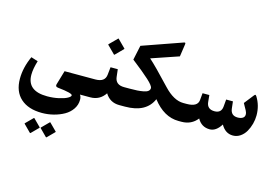

<svg xmlns="http://www.w3.org/2000/svg" viewBox="-144 -1063 2676 1861"><g transform="rotate(15 1194.5 -132.0)"><path d="M440.9 336.4 510.7 406.2Q513.2 408.2 513.2 409.2Q513.2 410.2 510.3 414.1L441.4 483.4Q437.5 487.3 433.6 483.4L365.2 414.6Q361.3 410.6 361.1 409.7Q360.8 408.7 363.8 405.8L433.1 336.4Q436.5 333.5 437.5 333.7Q438.5 334 440.9 336.4ZM280.3 336.4 350.1 406.2Q352.1 408.2 352.3 409.2Q352.5 410.2 349.6 414.1L280.8 483.4Q276.9 487.3 272.9 483.4L204.6 414.6Q200.7 410.6 200.4 409.7Q200.2 408.7 203.1 405.8L272.5 336.4Q274.4 334.5 275.6 334Q276.9 333.5 277.6 334Q278.3 334.5 280.3 336.4ZM342.8 98.6Q404.3 98.6 458.7 86.4Q513.2 74.2 542.2 58.1Q571.3 42 571.3 28.3Q571.3 6.3 423.3 -9.3Q394.5 -12.7 401.9 -37.6L443.8 -180.2H714.8Q727.1 -180.2 727.1 -115.7V-69.3Q727.1 0 714.8 0H646.5Q660.6 18.6 660.6 49.3Q660.6 100.1 631.8 142.6Q603 185.1 556.2 211.7Q509.3 238.3 452.1 252.9Q395 267.6 335.4 267.6Q198.2 267.6 121.3 198.5Q44.4 129.4 44.4 1.5Q44.4 -110.8 98.1 -228L167 -206.1Q141.6 -123.5 141.6 -64Q141.6 98.6 342.8 98.6Z M710 0Q683.1 0 683.1 -75.2V-109.4Q683.1 -180.2 710 -180.2H752Q848.1 -180.2 856 -254.4L864.3 -332.5H937L945.8 -255.9Q955.1 -180.2 1041.5 -180.2H1050.8Q1063 -180.2 1063 -115.7V-69.3Q1063 0 1050.8 0H1040.5Q946.8 0 897.9 -80.1Q844.7 0 749.5 0ZM870.6 -618.7 945.8 -543.5Q948.2 -541.5 948.2 -540.3Q948.2 -539.1 945.3 -535.6L871.1 -460.9Q867.2 -456.5 863.3 -460.9L789.6 -534.7Q785.6 -538.6 785.4 -539.8Q785.2 -541 788.1 -543.9L862.8 -618.7Q864.3 -620.1 865.2 -620.8Q866.2 -621.6 867.2 -621.3Q868.2 -621.1 868.7 -620.6Q869.1 -620.1 870.6 -618.7Z M1058.6 -461.4 1089.8 -607.9 1489.7 -748.5Q1500 -752.4 1503.2 -748Q1506.3 -743.7 1504.4 -731.9L1486.3 -608.4L1212.9 -515.1Q1279.8 -456.5 1437.5 -288.1Q1538.6 -180.2 1634.8 -180.2H1642.6Q1654.8 -180.2 1654.8 -115.7V-69.3Q1654.8 0 1642.6 0H1634.8Q1488.3 0 1373.5 -148.4Q1310.1 0 1097.7 0H1045.9Q1019 0 1019 -75.2V-109.4Q1019 -180.2 1045.9 -180.2H1096.2Q1141.6 -180.2 1172.6 -182.1Q1203.6 -184.1 1233.9 -189.7Q1264.2 -195.3 1279.5 -207.5Q1294.9 -219.7 1294.9 -238.3Q1294.9 -261.2 1235.6 -315.7Q1176.3 -370.1 1058.6 -461.4Z M2179.7 -180.7Q2210 -180.7 2229.5 -192.6Q2249 -204.6 2249 -228.5Q2249 -238.8 2245.6 -249.5Q2242.2 -260.3 2237.5 -268.6Q2232.9 -276.9 2221.9 -296.4Q2210.9 -315.9 2202.1 -332.5L2276.4 -426.8Q2285.2 -438 2289.8 -438Q2294.4 -438 2302.2 -426.3Q2352.1 -346.2 2352.1 -247.6Q2352.1 -205.1 2340.6 -162.1Q2329.1 -119.1 2308.1 -82.5Q2287.1 -45.9 2253.4 -22.9Q2219.7 0 2179.7 0Q2103.5 0 2059.6 -78.1Q2010.7 0 1947.3 0Q1864.3 0 1822.8 -75.2Q1764.2 0 1664.1 0H1637.7Q1610.8 0 1610.8 -75.2V-109.4Q1610.8 -180.2 1637.7 -180.2H1668.5Q1776.9 -180.2 1784.2 -248.5L1791 -320.3H1858.9L1865.7 -251Q1873 -181.2 1947.3 -181.2Q2015.1 -181.2 2021.5 -247.6L2027.8 -320.3H2095.7L2103.5 -250.5Q2111.3 -180.7 2179.7 -180.7Z"/></g></svg>

Font: Sahel FD-WOL
Style: Bold-FD-WOL
Weight: 700
Foundry: Saber Rastikerdar (saber.rastikerdar@gmail.com)
Version: Version 2.0.2